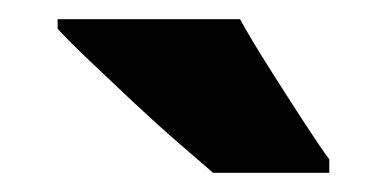

<svg xmlns="http://www.w3.org/2000/svg" viewBox="-20 -786 403 200"><path d="M230 -766Q241 -746 259 -717.5Q277 -689 294.5 -662Q312 -635 323 -620V-606H202Q188 -618 165.5 -637.5Q143 -657 118.5 -680Q94 -703 73 -723Q52 -743 40 -756V-766Z"/></svg>

Font: Noto Sans Gujarati UI Condensed Black
Style: Regular
Weight: 900
Width: 3
Designer: Jelle Bosma - Monotype Design Team, Universal Thirst
Foundry: Monotype Imaging Inc.
Version: Version 2.106; ttfautohint (v1.8.4.7-5d5b)